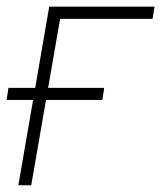

<svg xmlns="http://www.w3.org/2000/svg" viewBox="-25 -548 478 568"><path d="M432.1 -528.3 426.3 -492.2H152.8L67.4 0H29.3L120.6 -528.3ZM283.2 -288.1 277.8 -252.4H-5.4L0 -288.1Z"/></svg>

Font: Roboto ExtraLight
Style: Italic
Weight: 250
Designer: Christian Robertson
Foundry: Google
Version: Version 3.009; 2024